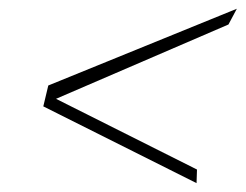

<svg xmlns="http://www.w3.org/2000/svg" viewBox="-20 -451 557 435"><path d="M426.3 -66.9 106.9 -227.1 497.6 -395.5 516.6 -431.2 89.4 -257.3 78.1 -210 425.3 -36.1Z"/></svg>

Font: ML-NILA06_NewLipi
Style: Regular
Weight: 400
Designer: CLT@C-DIT
Version: Version ML-NILA06_NewLipi 2.